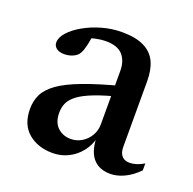

<svg xmlns="http://www.w3.org/2000/svg" viewBox="-90 -535 639 637"><g transform="rotate(20 229.5 -217.0)"><path d="M303 -278 309 -242Q254.5 -228.5 220.2 -215.2Q186 -202 166.8 -187.8Q147.5 -173.5 140.2 -157.5Q133 -141.5 133 -122.5Q133 -88.5 151.8 -71Q170.5 -53.5 198 -53.5Q219.5 -53.5 237.2 -64.5Q255 -75.5 265.5 -93.5Q276 -111.5 276 -133.5V-322Q276 -357 257.5 -377.8Q239 -398.5 197.5 -398.5Q182 -398.5 163.2 -394.5Q144.5 -390.5 128 -382.5L151 -408.5Q149 -389.5 145.8 -373.5Q142.5 -357.5 138.5 -346.2Q134.5 -335 129 -328.5Q121 -320 108.2 -315.2Q95.5 -310.5 82 -310.5Q64 -310.5 54 -318.2Q44 -326 44 -338.5Q44 -356 60.8 -374.8Q77.5 -393.5 105.8 -409.5Q134 -425.5 168.2 -435.2Q202.5 -445 238 -445Q287 -445 316.5 -430.2Q346 -415.5 358.8 -387.8Q371.5 -360 371.5 -321V-89.5Q371.5 -74.5 376 -65Q380.5 -55.5 388.5 -50.8Q396.5 -46 409 -46Q420.5 -46 433.2 -50Q446 -54 459 -62V-37.5Q435 -13 409.5 -1.2Q384 10.5 361 10.5Q333.5 10.5 315 -1.2Q296.5 -13 287.2 -34.8Q278 -56.5 277.5 -86L281 -89.5Q273.5 -59 255.5 -36.5Q237.5 -14 212.2 -1.5Q187 11 157.5 11Q105 11 71.2 -17.8Q37.5 -46.5 37.5 -101.5Q37.5 -130 48.8 -153Q60 -176 88.8 -196.8Q117.5 -217.5 169.8 -237.2Q222 -257 303 -278Z"/></g></svg>

Font: Newsreader 24pt Medium
Style: Regular
Weight: 500
Designer: Hugues Gentile
Foundry: Production Type
Version: Version 1.003